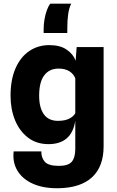

<svg xmlns="http://www.w3.org/2000/svg" viewBox="-20 -802 640 1047"><path d="M298 224.5Q217 225.5 160 200.2Q103 175 75.2 129Q47.5 83 54.5 23.5H205.5Q204.5 57 224 79.8Q243.5 102.5 301 102.5Q353 102.5 371.8 79.5Q390.5 56.5 390.5 10.5V-143Q380 -78 343.2 -47Q306.5 -16 244.5 -16Q179 -16 132.5 -51.8Q86 -87.5 61.8 -147.2Q37.5 -207 37.5 -279.5Q37.5 -368 64.8 -429.8Q92 -491.5 139.8 -523.8Q187.5 -556 249 -556Q308 -556 343.8 -531.2Q379.5 -506.5 392.5 -471L398 -545.5H545V-4Q545 106 482.5 164.2Q420 222.5 298 224.5ZM296 -143Q334.5 -143 358.5 -155.5Q382.5 -168 390.5 -185V-374Q383 -397 359.8 -412.5Q336.5 -428 299.5 -428Q249.5 -428 221.5 -391.5Q193.5 -355 193.5 -280Q193.5 -215 219 -179Q244.5 -143 296 -143ZM218 -622V-644.5Q218 -670 222.8 -697.2Q227.5 -724.5 236 -747.5Q244.5 -770.5 254.5 -782H368.5Q356 -757.5 351.5 -723Q347 -688.5 347 -647.5V-622Z"/></svg>

Font: Spline Sans
Style: Bold
Weight: 700
Designer: Eben Sorkin, Mirko Velimirovic
Foundry: Sorkin Type
Version: Version 1.000; ttfautohint (v1.8.3)